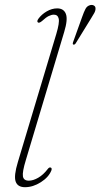

<svg xmlns="http://www.w3.org/2000/svg" viewBox="-20 -752 408 779"><path d="M240.5 -622.5 85 -103Q70 -54 73 -36.5Q76 -19 97 -19Q114.5 -19 135 -30.8Q155.5 -42.5 173.5 -66Q179 -73.5 184.5 -72.5Q192 -71 188.5 -60.5Q177.5 -33 145.8 -12.8Q114 7.5 81.5 7.5Q51.5 7.5 43.5 -15.5Q35.5 -38.5 52.5 -94.5L208.5 -614.5Q222 -660 218.2 -676.2Q214.5 -692.5 198.5 -692.5Q189 -692.5 177.8 -687Q166.5 -681.5 152 -668Q140 -657.5 134.5 -660.5Q128 -664.5 135.5 -675.5Q148.5 -693.5 169.5 -705.8Q190.5 -718 212 -718Q238.5 -718 247.2 -695.8Q256 -673.5 240.5 -622.5ZM313 -682.5Q320.5 -704 327 -716.2Q333.5 -728.5 347 -731.5Q355.5 -733 361.5 -729.2Q367.5 -725.5 367.5 -718Q368 -709.5 362.5 -699.2Q357 -689 349.5 -677.5L287 -576Q283 -570 278 -571Q273.5 -572 276.5 -581Z"/></svg>

Font: Fraunces 72pt S050 Thin
Style: Italic
Weight: 100
Italic angle: -16°
Version: Version 1.000; ttfautohint (v1.8.3)